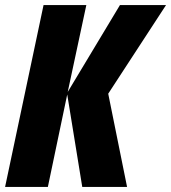

<svg xmlns="http://www.w3.org/2000/svg" viewBox="-25 -734 672 754"><path d="M146 -714H314L241 -373L446 -714H627L400 -366L474 0H298L239 -363L163 0H-5Z"/></svg>

Font: Noto Sans UI CondBlack
Style: Italic
Weight: 900
Width: 3
Italic angle: -12°
Designer: Monotype Design Team
Foundry: Monotype Imaging Inc.
Version: Version 1.001